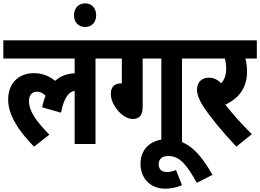

<svg xmlns="http://www.w3.org/2000/svg" viewBox="-20 -864 1561 1152"><path d="M0 -513H428V-424C383 -423 343 -408 311 -379C271 -410 234 -425 181 -425C111 -425 29 -382 29 -266C29 -177 86 -85 184 16L276 -56C196 -139 154 -195 154 -259C154 -290 170 -314 202 -314C222 -314 238 -305 253 -290C245 -269 238 -246 233 -220L346 -188C365 -285 397 -314 428 -319V0H553V-513H630V-622H0Z M424 -773C424 -731 450 -702 491 -702C531 -702 557 -731 557 -773C557 -814 531 -844 491 -844C450 -844 424 -814 424 -773Z M836 -513H948V0H1072V-513H1150V-622H618V-513H711V-364C659 -364 645 -336 645 -300C645 -234 715 -150 777 -150C817 -150 836 -174 836 -223Z M1072 247 1036 156C1019 163 1001 168 982 168C953 168 932 155 932 121C932 89 955 72 990 72C1057 72 1100 123 1161 233L1255 185C1184 61 1109 -29 983 -29C882 -29 823 33 823 119C823 202 878 268 971 268C1006 268 1040 261 1072 247Z M1491 -59C1432 -117 1372 -184 1332 -236C1412 -274 1462 -335 1462 -433C1462 -467 1458 -493 1452 -513H1521V-622H1137V-513H1329C1334 -496 1337 -475 1337 -452C1337 -414 1327 -386 1307 -364C1286 -386 1262 -398 1234 -398C1182 -398 1162 -362 1162 -326C1162 -298 1173 -269 1198 -228C1237 -168 1306 -82 1398 16Z"/></svg>

Font: Noto Sans Devanagari Condensed
Style: Bold
Weight: 700
Width: 3
Designer: Jelle Bosma - Monotype Design Team
Foundry: Monotype Imaging Inc.
Version: Version 2.004